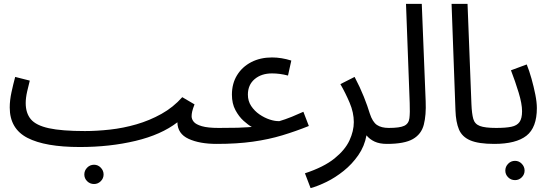

<svg xmlns="http://www.w3.org/2000/svg" viewBox="-20 -734 2827 986"><path d="M390 21Q212 21 121 -26Q30 -73 30 -182Q30 -219 39 -260.5Q48 -302 58 -339L133 -320Q127 -298 119.5 -264.5Q112 -231 112 -205Q112 -153 138.5 -121.5Q165 -90 231 -75.5Q297 -61 416 -61Q477 -61 545 -68.5Q613 -76 680.5 -95.5Q748 -115 809 -149Q870 -183 916 -235L979 -198Q970 -175 967 -161.5Q964 -148 964 -137Q964 -122 975 -108.5Q986 -95 1016.5 -86Q1047 -77 1103 -77Q1124 -77 1133.5 -65.5Q1143 -54 1143 -38Q1143 -22 1129 -8.5Q1115 5 1093 5Q1005 5 948.5 -21Q892 -47 891 -106Q808 -42 676 -10.5Q544 21 390 21ZM463 211Q442 211 427.5 196.5Q413 182 413 162Q413 142 427.5 127Q442 112 463 112Q483 112 497.5 127Q512 142 512 162Q512 182 497.5 196.5Q483 211 463 211Z M1093 5 1103 -77Q1166 -77 1200.5 -78Q1235 -79 1251 -80.5Q1267 -82 1273 -82Q1255 -92 1231 -113.5Q1207 -135 1189 -168.5Q1171 -202 1171 -248Q1171 -305 1197.5 -348Q1224 -391 1270.5 -415Q1317 -439 1377 -439Q1425 -439 1476 -423L1459 -346Q1417 -357 1377 -357Q1322 -357 1287.5 -327.5Q1253 -298 1253 -248Q1253 -215 1270 -189.5Q1287 -164 1312.5 -146.5Q1338 -129 1365.5 -120Q1393 -111 1415 -112Q1431 -117 1444.5 -121.5Q1458 -126 1479 -134.5Q1500 -143 1538 -160L1566 -87Q1499 -60 1429.5 -39Q1360 -18 1278.5 -6.5Q1197 5 1093 5Z M1575 232 1546 156Q1643 124 1697.5 80Q1752 36 1774.5 -12.5Q1797 -61 1797 -107Q1797 -156 1775.5 -206.5Q1754 -257 1728 -302L1801 -339Q1829 -286 1848.5 -237Q1868 -188 1879 -151Q1893 -108 1915.5 -92.5Q1938 -77 1977 -77Q1998 -77 2007.5 -65.5Q2017 -54 2017 -38Q2017 -22 2003 -8.5Q1989 5 1967 5Q1929 5 1903.5 -7Q1878 -19 1862 -39Q1852 17 1820 63Q1788 109 1745 143.5Q1702 178 1657 200Q1612 222 1575 232Z M1967 5 1976 -77Q2033 -77 2056 -88Q2079 -99 2082.5 -127Q2086 -155 2084 -205L2065 -714H2146L2166 -214Q2169 -143 2156.5 -94Q2144 -45 2100.5 -20Q2057 5 1967 5Z M2518 5Q2438 5 2395.5 -13Q2353 -31 2337 -69Q2321 -107 2319 -167L2299 -714H2381L2401 -199Q2403 -150 2410.5 -123.5Q2418 -97 2444.5 -87Q2471 -77 2528 -77Q2549 -77 2558.5 -65.5Q2568 -54 2568 -38Q2568 -22 2554 -8.5Q2540 5 2518 5Z M2518 5 2528 -77Q2577 -77 2606 -83Q2635 -89 2648 -107.5Q2661 -126 2661 -163Q2661 -201 2643.5 -258.5Q2626 -316 2604 -373L2685 -403Q2698 -371 2709.5 -330Q2721 -289 2729 -249Q2737 -209 2737 -179Q2737 -79 2683.5 -37Q2630 5 2518 5ZM2625 191Q2604 191 2589.5 176.5Q2575 162 2575 142Q2575 122 2589.5 107Q2604 92 2625 92Q2645 92 2659.5 107Q2674 122 2674 142Q2674 162 2659.5 176.5Q2645 191 2625 191Z"/></svg>

Font: Go Noto Current
Style: Regular
Weight: 400
Designer: Monotype Design Team
Foundry: Monotype Imaging Inc.
Version: Version 2.007; ttfautohint (v1.8) -l 8 -r 50 -G 200 -x 14 -D